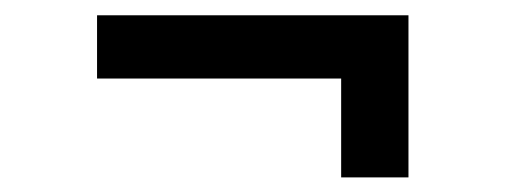

<svg xmlns="http://www.w3.org/2000/svg" viewBox="-20 -387 705 255"><path d="M433.1 -151.4V-282.7H108.9V-366.7H522.5V-151.4Z"/></svg>

Font: Inter Cardless
Style: Regular
Weight: 400
Designer: Rasmus Andersson
Foundry: rsms
Version: Version 4.001;git-9221beed3